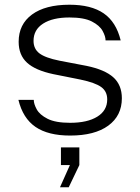

<svg xmlns="http://www.w3.org/2000/svg" viewBox="-20 -564 592 813"><path d="M277 10Q184 10 130.5 -26.5Q77 -63 58 -141H123Q123 -124 135.5 -101Q148 -78 181.5 -61Q215 -44 277 -44Q350 -44 392 -70Q434 -96 434 -143Q434 -177 408.5 -195.5Q383 -214 321 -227L206 -250Q130 -266 94.5 -298.5Q59 -331 59 -387Q59 -461 115.5 -502.5Q172 -544 274 -544Q366 -544 419 -507.5Q472 -471 491 -393H427Q427 -410 414.5 -433Q402 -456 369 -473Q336 -490 274 -490Q203 -490 162.5 -464Q122 -438 122 -391Q122 -357 147 -338Q172 -319 232 -307L347 -285Q424 -269 460 -236.5Q496 -204 496 -148Q496 -74 438.5 -32Q381 10 277 10ZM234 229 276 135H238V60H316V135L271 229Z"/></svg>

Font: Mozilla Text ExtraLight
Style: Regular
Weight: 200
Designer: Studio DRAMA
Foundry: Studio DRAMA
Version: Version 1.000